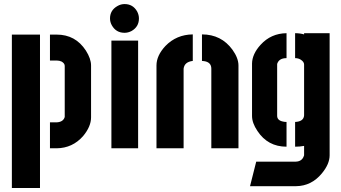

<svg xmlns="http://www.w3.org/2000/svg" viewBox="-20 -726 1670 940"><path d="M224.6 0V-127H257.8Q290 -128.9 296.9 -153.3V-403.3Q296.9 -416 281.2 -424.8Q270.5 -429.7 257.8 -429.7H224.6V-556.6H257.8Q349.6 -556.6 400.4 -478.5Q425.8 -438.5 425.8 -405.3V-151.4Q425.8 -106.4 386.7 -59.6Q335 -1 257.8 0ZM38.1 194.3V-556.6H175.8V194.3Z M518.6 -635.7Q518.6 -675.8 554.7 -696.3Q571.3 -706.1 589.8 -706.1Q630.9 -706.1 651.4 -669.9Q660.2 -653.3 660.2 -635.7Q660.2 -594.7 624 -574.2Q607.4 -565.4 589.8 -565.4Q547.9 -565.4 527.3 -602.5Q518.6 -618.2 518.6 -635.7ZM525.4 0V-527.3H656.2V0Z M746.1 0V-405.3Q746.1 -454.1 790 -501Q843.8 -556.6 923.8 -557.6V-427.7Q882.8 -422.9 878.9 -389.6V0ZM968.8 -427.7V-557.6Q1063.5 -557.6 1118.2 -482.4Q1147.5 -441.4 1147.5 -405.3V0H1014.6V-389.6Q1014.6 -421.9 978.5 -426.8Q973.6 -427.7 968.8 -427.7Z M1204.1 185.5 1234.4 65.4H1427.7Q1459 64.5 1467.8 37.1Q1468.8 35.2 1468.8 34.2V-11.7Q1448.2 -7.8 1424.8 -7.8V-128.9Q1466.8 -130.9 1468.8 -161.1V-410.2Q1468.8 -423.8 1451.2 -434.6Q1439.5 -441.4 1424.8 -441.4V-563.5Q1448.2 -563.5 1468.8 -557.6V-563.5H1593.8V34.2Q1593.8 77.1 1555.7 123Q1504.9 184.6 1429.7 185.5ZM1213.9 -158.2V-415Q1214.8 -461.9 1255.9 -506.8Q1306.6 -562.5 1382.8 -563.5V-441.4Q1347.7 -441.4 1337.9 -416Q1336.9 -413.1 1336.9 -412.1V-159.2Q1336.9 -136.7 1365.2 -130.9Q1373 -128.9 1382.8 -128.9V-7.8Q1291 -7.8 1240.2 -85Q1213.9 -124 1213.9 -158.2Z"/></svg>

Font: Post No Bills Jaffna ExtraBold
Style: Regular
Weight: 800
Designer: Kosala Senevirathne, Siva Puranthara, Lasantha Premarathna, Tharique Azeez
Foundry: Mooniak
Version: Version 1.220 ; ttfautohint (v1.6)